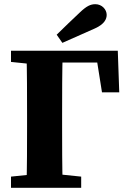

<svg xmlns="http://www.w3.org/2000/svg" viewBox="-20 -900 614 920"><path d="M32.7 0H369V-53.7L223.9 -68.7H177.9L32.7 -53.7V0ZM32.7 -603.3 177.9 -588.3H193.7V-657H32.7V-603.3ZM106.7 0H280.6C277.6 -103 277.6 -207 277.6 -294.8V-347C277.6 -452 277.6 -556 280.6 -657H106.7C109.7 -554 109.7 -450 109.7 -347V-294.1C109.7 -205 109.7 -101 106.7 0ZM193.7 -600.5H510.1L437 -657L468.7 -457.6H551.4L544.4 -657H193.7V-600.5ZM251.6 -733.7 278.9 -694.6C330.8 -717.7 382.1 -740 434.7 -763.7C481.8 -784.7 491.2 -810.1 491.2 -828.8C491.2 -854.6 468.4 -879.9 436.9 -879.9C413.4 -879.9 394.2 -870.6 361.9 -839.7C326.5 -806.1 288.3 -770.1 251.6 -733.7Z"/></svg>

Font: Source Serif Variable
Style: Regular
Weight: 389
Designer: Frank Grießhammer
Foundry: Adobe Systems Incorporated
Version: Version 3.001;hotconv 1.0.111;makeotfexe 2.5.65597